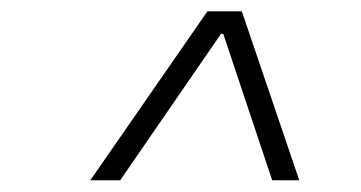

<svg xmlns="http://www.w3.org/2000/svg" viewBox="-20 -713 626 333"><path d="M136.7 -400.4 339.8 -693.4H399.4L499 -400.4H452.1L367.2 -654.3H363.3L188.5 -400.4Z"/></svg>

Font: Cascadia Code ExtraLight
Style: Italic
Weight: 200
Italic angle: -10°
Monospace: yes
Designer: Aaron Bell
Foundry: Saja Typeworks
Version: Version 2404.023; ttfautohint (v1.8.4)